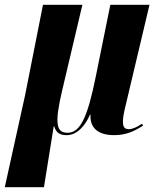

<svg xmlns="http://www.w3.org/2000/svg" viewBox="-48 -556 664 804"><path d="M-28 228H136L177 -27H179C187 0 203 10 231 10C276 10 310 -32 329 -76H331C327 -8 380 10 429 10C479 10 514 -6 551 -30L547 -38C525 -23 505 -15 492 -15C474 -15 457 -22 473 -93L578 -536H414L353 -235C319 -67 289 0 235 0C188 0 179 -37 213 -180L297 -536H132L57 -157Z"/></svg>

Font: Noto Serif Display Condensed ExtraBold
Style: Italic
Weight: 800
Width: 3
Italic angle: -12°
Designer: Monotype Design Team
Foundry: Monotype Imaging Inc.
Version: Version 2.009